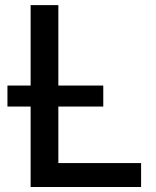

<svg xmlns="http://www.w3.org/2000/svg" viewBox="-20 -748 626 768"><path d="M102.5 0V-727.5H213.4V-95.7H544.4V0ZM9.8 -321.8V-405.8H393.1V-321.8Z"/></svg>

Font: Inter 16pt Medium
Style: Regular
Weight: 500
Version: Version 4.001;git-66647c0bb